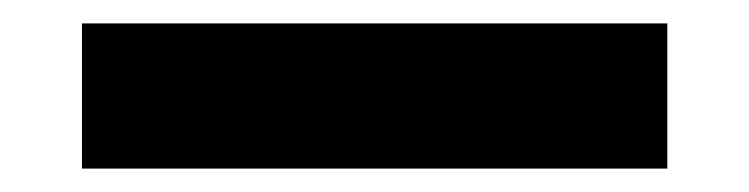

<svg xmlns="http://www.w3.org/2000/svg" viewBox="-20 42 640 164"><path d="M50 186V62H550V186Z"/></svg>

Font: Fira Code Light
Style: Bold
Weight: 700
Monospace: yes
Version: Version 5.002